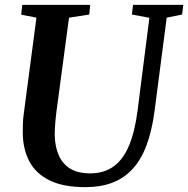

<svg xmlns="http://www.w3.org/2000/svg" viewBox="-20 -763 777 793"><path d="M668.5 -690 618.5 -306Q607.5 -222 584.8 -162Q562 -102 526.5 -64Q491 -26 442.8 -8Q394.5 10 333.5 10Q241.5 10 184.8 -18Q128 -46 101.5 -96Q75 -146 74 -212.5Q74 -231 74.5 -251Q75 -271 78 -292L130.5 -690L67.5 -702.5L72 -743H352.5L348.5 -703L265 -690L213 -301Q209.5 -273.5 207.8 -249.2Q206 -225 206 -205Q207 -159.5 221.8 -123.8Q236.5 -88 268.5 -67.5Q300.5 -47 352.5 -47Q410 -47 449.5 -75.8Q489 -104.5 513.2 -162.5Q537.5 -220.5 548.5 -309L597 -689.5L525 -703L529.5 -743H737L732 -703Z"/></svg>

Font: Merriweather 48pt SemiBold
Style: Italic
Weight: 600
Italic angle: -7.8°
Designer: Eben Sorkin
Foundry: Eben Sorkin
Version: Version 2.101